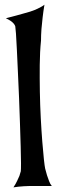

<svg xmlns="http://www.w3.org/2000/svg" viewBox="-20 -769 261 816"><path d="M37.1 27.3Q46.9 12.7 52.7 0Q58.6 -12.7 62.5 -21.5Q66.4 -32.2 68.4 -41Q69.3 -46.9 69.3 -75.2Q69.3 -103.5 67.9 -146.5Q66.4 -189.5 64.9 -243.2Q63.5 -296.9 61 -352.5Q58.6 -408.2 56.2 -460.9Q53.7 -513.7 51.8 -556.2Q49.8 -598.6 47.9 -626Q45.9 -653.3 44.9 -657.2Q43 -663.1 38.1 -668.9Q28.3 -680.7 4.9 -691.4Q54.7 -704.1 81.1 -711.9Q96.7 -715.8 108.4 -719.7Q119.1 -723.6 129.9 -727.5Q138.7 -731.4 149.4 -736.8Q160.2 -742.2 168.9 -749Q164.1 -720.7 161.1 -694.3Q158.2 -668 156.2 -645.5Q154.3 -620.1 154.3 -596.7Q149.4 -548.8 148.9 -492.7Q148.4 -436.5 149.4 -378.9Q150.4 -321.3 153.3 -266.6Q156.2 -211.9 159.7 -167.5Q163.1 -123 166.5 -92.3Q169.9 -61.5 171.9 -52.7Q175.8 -38.1 179.7 -24.4Q183.6 -12.7 188.5 0.5Q193.4 13.7 200.2 21.5H105.5Q92.8 21.5 81.1 22.5Q70.3 23.4 58.6 24.4Q46.9 25.4 37.1 27.3Z"/></svg>

Font: Irish Grover
Style: Regular
Weight: 400
Designer: Squid
Foundry: Font Diner, Inc DBA Sideshow
Version: Version 1.001